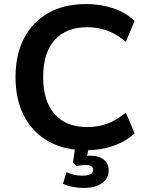

<svg xmlns="http://www.w3.org/2000/svg" viewBox="-20 -735 727 952"><path d="M408 10Q299 10 220.5 -34Q142 -78 99.5 -159.5Q57 -241 57 -353Q57 -465 99.5 -546Q142 -627 220.5 -671Q299 -715 408 -715Q479 -715 542.5 -693.5Q606 -672 647 -631L604 -528Q559 -566 512.5 -583Q466 -600 412 -600Q307 -600 250.5 -536Q194 -472 194 -353Q194 -234 250.5 -169.5Q307 -105 412 -105Q466 -105 512.5 -122Q559 -139 604 -177L647 -74Q606 -34 542.5 -12Q479 10 408 10ZM397 197Q368 197 339.5 191.5Q311 186 292 176L310 119Q328 127 347 131.5Q366 136 388 136Q414 136 428 129Q442 122 442 106Q442 95 432.5 89Q423 83 404 83Q394 83 384 84Q374 85 361 89L342 71L355 -20H422L409 57L377 45Q389 41 402.5 39Q416 37 427 37Q455 37 475 45Q495 53 507 69.5Q519 86 519 110Q519 137 503.5 156.5Q488 176 460.5 186.5Q433 197 397 197Z"/></svg>

Font: Nunito Sans 11pt
Style: Bold
Weight: 700
Version: Version 3.101;gftools[0.9.27]